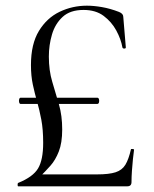

<svg xmlns="http://www.w3.org/2000/svg" viewBox="-20 -656 543 676"><path d="M119 -42H322Q364 -42 387 -49.5Q410 -57 421.5 -76Q433 -95 441 -130Q441 -132 446.5 -131.5Q452 -131 452 -129Q450 -115 448 -95.5Q446 -76 444.5 -54.5Q443 -33 443 -15Q443 0 428 0H44Q42 0 42 -5.5Q42 -11 44 -12Q96 -33 114 -63Q132 -93 132 -153Q132 -200 125.5 -234.5Q119 -269 110.5 -298.5Q102 -328 95.5 -358.5Q89 -389 89 -427Q89 -501 117 -547Q145 -593 190 -614.5Q235 -636 286 -636Q310 -636 339 -631Q368 -626 399 -614Q414 -608 414 -597L423 -489Q423 -485 417.5 -485Q412 -485 411 -489Q406 -518 389.5 -548.5Q373 -579 345 -600Q317 -621 274 -621Q227 -621 200.5 -596.5Q174 -572 163 -534.5Q152 -497 152 -457Q152 -408 164 -368Q176 -328 187.5 -288.5Q199 -249 199 -200Q199 -153 187 -122.5Q175 -92 157.5 -72.5Q140 -53 123 -36ZM53 -312H322Q327 -312 328.5 -306.5Q330 -301 328.5 -295.5Q327 -290 322 -290H53Q49 -290 47.5 -295.5Q46 -301 47.5 -306.5Q49 -312 53 -312Z"/></svg>

Font: Cormorant Infant Light
Style: Regular
Weight: 400
Version: Version 4.001